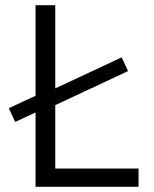

<svg xmlns="http://www.w3.org/2000/svg" viewBox="-20 -720 592 740"><path d="M38.5 -250 14 -303 151.5 -367V-360L449 -499L473.5 -446L151.5 -295.5V-302.5ZM117 0V-700H193V-70.5H514V0Z"/></svg>

Font: Geologica Cursive ExtraLight
Style: Regular
Weight: 250
Designer: Sindre Bremnes, Frode Helland
Foundry: Monokrom Skriftforlag AS
Version: Version 1.010;gftools[0.9.28]